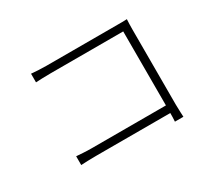

<svg xmlns="http://www.w3.org/2000/svg" viewBox="-128 -903 1257 1137"><g transform="rotate(-30 500.0 -335.0)"><path d="M181 -671Q204 -669 231.5 -667.5Q259 -666 282 -666H767Q784 -666 801 -666Q818 -666 834 -667Q833 -651 832.5 -632.5Q832 -614 832 -599V-83Q832 -56 833.5 -30Q835 -4 835 1H777Q778 -4 778.5 -28Q779 -52 779 -78V-615H283Q257 -615 226.5 -614Q196 -613 181 -612ZM168 -114Q183 -113 212 -111Q241 -109 271 -109H804V-57H272Q241 -57 213.5 -56Q186 -55 168 -54Z"/></g></svg>

Font: Noto Sans JP Thin Light
Style: Regular
Weight: 300
Version: Version 2.004-H2;hotconv 1.0.118;makeotfexe 2.5.65603